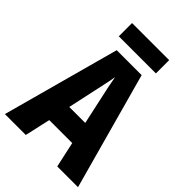

<svg xmlns="http://www.w3.org/2000/svg" viewBox="-255 -997 1105 1105"><g transform="rotate(45 297.5 -444.0)"><path d="M426 0 392 -156H205L170 0H0L195 -715H398L595 0ZM326 -461Q318 -496 310.5 -532.5Q303 -569 298 -599Q294 -572 285 -531.5Q276 -491 270 -462L233 -291H363ZM449 -888V-780H147V-888Z"/></g></svg>

Font: Noto Sans Tamil Condensed ExtraBold
Style: Regular
Weight: 800
Width: 3
Designer: Jelle Bosma - Monotype Design Team
Foundry: Monotype Imaging Inc.
Version: Version 2.004; ttfautohint (v1.8.4.7-5d5b)